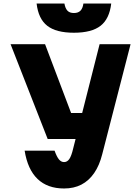

<svg xmlns="http://www.w3.org/2000/svg" viewBox="-20 -1051 790 1091"><path d="M236 -800 384 -409H550L487 -261H251L40 -800ZM546 -800H722L561 -175Q545 -111 515 -67.5Q485 -24 442.5 -2Q400 20 344 20Q250 20 193.5 -34Q137 -88 120 -195H290Q303 -159 315.5 -144.5Q328 -130 344 -130Q362 -130 374 -147.5Q386 -165 396 -208ZM346 -1031Q351 -1003 363.5 -990Q376 -977 400 -977Q424 -977 437 -990Q450 -1003 454 -1031H612Q602 -944 551.5 -904.5Q501 -865 400 -865Q299 -865 248.5 -904.5Q198 -944 188 -1031Z"/></svg>

Font: Martian Mono SemiExpanded ExtraBold
Style: Regular
Weight: 800
Width: 6
Designer: Roman Shamin
Foundry: Evil Martians
Version: Version 1.000